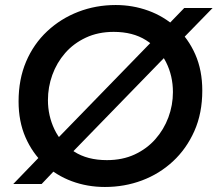

<svg xmlns="http://www.w3.org/2000/svg" viewBox="-20 -733 867 765"><path d="M264 -122 208 -180 593 -576 649 -518ZM33 0 144 -115 204 -61 146 0ZM712 -583 653 -638 714 -701H827ZM398 12Q328 12 266 -11Q204 -34 156.5 -78.5Q109 -123 81.5 -186Q54 -249 54 -329Q54 -417 84 -487.5Q114 -558 168 -608.5Q222 -659 292 -686Q362 -713 441 -713Q509 -713 571 -690.5Q633 -668 681.5 -624Q730 -580 758 -516.5Q786 -453 786 -372Q786 -282 754.5 -211Q723 -140 669 -90Q615 -40 545.5 -14Q476 12 398 12ZM406 -95Q468 -95 516.5 -117.5Q565 -140 599 -178.5Q633 -217 651 -265.5Q669 -314 669 -366Q669 -431 641.5 -485.5Q614 -540 561.5 -573Q509 -606 433 -606Q371 -606 322 -583Q273 -560 239.5 -521.5Q206 -483 188.5 -434.5Q171 -386 171 -334Q171 -272 197 -217.5Q223 -163 275.5 -129Q328 -95 406 -95Z"/></svg>

Font: MuseoModerno Medium
Style: Italic
Weight: 500
Italic angle: -9°
Designer: Pablo Cosgaya, Héctor Gatti, Marcela Romero, and the Authors of The MuseoModerno Project.
Foundry: Omnibus-Type Team
Version: Version 1.003